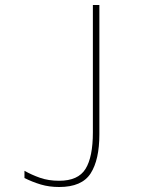

<svg xmlns="http://www.w3.org/2000/svg" viewBox="-20 -734 570 769"><path d="M217 15Q177 15 143.5 5Q110 -5 78 -21V-50Q106 -34 140 -22Q174 -10 217 -10Q293 -10 322.5 -57.5Q352 -105 352 -204V-714H378V-196Q378 -94 343 -39.5Q308 15 217 15Z"/></svg>

Font: Noto Sans Mono Condensed Thin
Style: Regular
Weight: 100
Width: 3
Designer: Monotype Design Team
Foundry: Monotype Imaging Inc.
Version: Version 2.014; ttfautohint (v1.8.4.7-5d5b)